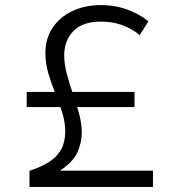

<svg xmlns="http://www.w3.org/2000/svg" viewBox="-20 -735 688 755"><path d="M96 0V-63.5Q143 -78.5 174.2 -99Q205.5 -119.5 221 -148.2Q236.5 -177 236.5 -218Q236.5 -254.5 224.8 -292Q213 -329.5 197.5 -368Q182 -406.5 170.2 -446.2Q158.5 -486 158.5 -526.5Q158.5 -583.5 186.8 -625.8Q215 -668 264.5 -691.5Q314 -715 378 -715Q415 -715 449 -706.8Q483 -698.5 512 -684Q541 -669.5 563.5 -651L529.5 -597Q495.5 -624.5 458 -637.2Q420.5 -650 377 -650Q303 -650 267.8 -612Q232.5 -574 232.5 -518Q232.5 -483 242.8 -444.5Q253 -406 266.8 -366.2Q280.5 -326.5 291 -287.8Q301.5 -249 301.5 -213.5Q301.5 -175 284.8 -136.8Q268 -98.5 216 -64H581.5V0ZM85 -314V-373.5H509V-314Z"/></svg>

Font: Geologica Cursive ExtraLight
Style: Regular
Weight: 250
Designer: Sindre Bremnes, Frode Helland
Foundry: Monokrom Skriftforlag AS
Version: Version 1.010;gftools[0.9.28]